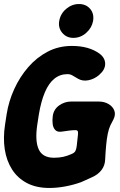

<svg xmlns="http://www.w3.org/2000/svg" viewBox="-21 -914 598 953"><path d="M224 19Q159 19 112.5 -5.5Q66 -30 38.5 -73.5Q11 -117 2.5 -173.5Q-6 -230 4 -295L12 -347Q22 -411 49.5 -471.5Q77 -532 119 -580.5Q161 -629 215.5 -657.5Q270 -686 336 -686Q421 -686 474 -647Q501 -626 501 -597Q501 -568 472 -543L470 -541Q446 -521 417 -515.5Q388 -510 365 -524Q351 -532 339.5 -539Q328 -546 314 -546Q277 -546 249 -523.5Q221 -501 202 -456.5Q183 -412 172 -347L164 -295Q152 -215 171 -173Q190 -131 247 -131Q272 -131 292.5 -135.5Q313 -140 333 -149Q348 -155 353 -164Q358 -173 360 -190.5Q362 -208 365 -237Q367 -250 366 -259Q365 -268 354 -268Q339 -268 324 -266Q309 -264 288 -261Q265 -257 254 -268Q243 -279 240.5 -298Q238 -317 241 -339Q246 -372 273 -391Q300 -410 332 -410H469Q497 -410 518 -397.5Q539 -385 546.5 -365Q554 -345 542 -321L527 -292Q519 -275 514 -250.5Q509 -226 506 -194.5Q503 -163 501 -123Q500 -92 482.5 -69.5Q465 -47 435 -34L391 -14Q389 -13 387 -12.5Q385 -12 382 -10Q343 4 302 11.5Q261 19 224 19ZM273 -810Q279 -846 307.5 -870Q336 -894 371 -894Q406 -894 426.5 -870Q447 -846 441 -810Q435 -776 407 -751Q379 -726 343 -726Q309 -726 288 -751Q267 -776 273 -810Z"/></svg>

Font: Winky Sans
Style: Bold Italic
Weight: 700
Italic angle: -8.97852°
Designer: Simon Atzbach
Foundry: typofactur
Version: Version 1.205